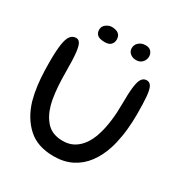

<svg xmlns="http://www.w3.org/2000/svg" viewBox="-176 -877 978 1028"><g transform="rotate(30 313.0 -363.0)"><path d="M299 17.5Q198 17.5 138.8 -36.8Q79.5 -91 53 -180Q47.5 -200 43.2 -221.2Q39 -242.5 36 -265Q33 -287.5 31.2 -311Q29.5 -334.5 28.8 -359Q28 -383.5 28 -409Q28 -478.5 34 -518.5Q40 -558.5 53.5 -575.2Q67 -592 88.5 -592Q103.5 -592 112.8 -576.5Q122 -561 126.2 -521Q130.5 -481 130.5 -407.5Q130.5 -386 131.2 -364.2Q132 -342.5 133.2 -322.2Q134.5 -302 136.8 -282.5Q139 -263 142.2 -244.8Q145.5 -226.5 150 -210.5Q166.5 -150.5 201.8 -114.2Q237 -78 300 -78Q339 -78 368 -94.8Q397 -111.5 417.8 -141Q438.5 -170.5 451 -209.5Q458 -231 463 -254.8Q468 -278.5 471.2 -303.8Q474.5 -329 476 -355.5Q477.5 -382 477.5 -409Q477.5 -477 482.5 -515.2Q487.5 -553.5 498.8 -569Q510 -584.5 528.5 -584.5Q547.5 -584.5 557.2 -566.8Q567 -549 570.5 -508.2Q574 -467.5 574 -400Q574 -375.5 572.8 -351.8Q571.5 -328 569.2 -305Q567 -282 563.2 -260.2Q559.5 -238.5 554.8 -217.8Q550 -197 543.5 -177.5Q524.5 -119 491.2 -75Q458 -31 410 -6.8Q362 17.5 299 17.5ZM230.5 -648.5Q198 -648.5 184.8 -660.2Q171.5 -672 171.5 -691.5Q171.5 -713 188.8 -725.8Q206 -738.5 224.5 -738.5Q239 -738.5 251.8 -734.2Q264.5 -730 272.2 -719.8Q280 -709.5 280 -691.5Q280 -673.5 268.2 -661Q256.5 -648.5 230.5 -648.5ZM424 -649Q401.5 -649 386.8 -661.5Q372 -674 372 -693Q372 -715.5 388.8 -729.8Q405.5 -744 430 -744Q453 -744 464.2 -730.8Q475.5 -717.5 475.5 -700.5Q475.5 -679.5 461.2 -664.2Q447 -649 424 -649Z"/></g></svg>

Font: Gluten Light
Style: Regular
Weight: 300
Designer: Tyler Finck
Foundry: Etcetera Type Company
Version: Version 1.300